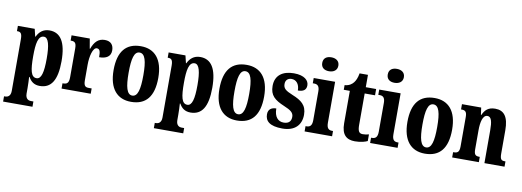

<svg xmlns="http://www.w3.org/2000/svg" viewBox="-71 -1220 5167 1899"><g transform="rotate(10 2512.0 -270.5)"><path d="M8 227H303V174H276C259 174 223 166 223 109V53C223 11 221 -27 219 -58H224C247 -15 281 12 337 12C450 12 508 -73 508 -266C508 -460 448 -546 339 -546C275 -546 236 -510 213 -461H209L191 -536H22V-483H26C55 -483 74 -474 74 -413V109C74 166 38 174 20 174H8ZM293 -58C237 -58 223 -127 223 -267C223 -396 237 -475 295 -475C341 -475 359 -399 359 -266C359 -128 341 -58 293 -58Z M555 0H848V-53H820C788 -53 768 -61 768 -120V-277C768 -361 790 -453 830 -453C861 -453 867 -425 867 -370C938 -370 983 -397 983 -458C983 -510 957 -548 894 -548C829 -548 791 -509 765 -437H761L744 -536H561V-483H564C600 -483 619 -474 619 -415V-125C619 -62 596 -53 559 -53H555Z M1253 10C1402 10 1479 -82 1479 -270C1479 -458 1394 -549 1256 -549C1108 -549 1030 -458 1030 -270C1030 -82 1115 10 1253 10ZM1255 -53C1201 -53 1181 -128 1181 -270C1181 -412 1200 -485 1254 -485C1309 -485 1329 -412 1329 -270C1329 -128 1310 -53 1255 -53Z M1522 227H1817V174H1790C1773 174 1737 166 1737 109V53C1737 11 1735 -27 1733 -58H1738C1761 -15 1795 12 1851 12C1964 12 2022 -73 2022 -266C2022 -460 1962 -546 1853 -546C1789 -546 1750 -510 1727 -461H1723L1705 -536H1536V-483H1540C1569 -483 1588 -474 1588 -413V109C1588 166 1552 174 1534 174H1522ZM1807 -58C1751 -58 1737 -127 1737 -267C1737 -396 1751 -475 1809 -475C1855 -475 1873 -399 1873 -266C1873 -128 1855 -58 1807 -58Z M2316 10C2465 10 2542 -82 2542 -270C2542 -458 2457 -549 2319 -549C2171 -549 2093 -458 2093 -270C2093 -82 2178 10 2316 10ZM2318 -53C2264 -53 2244 -128 2244 -270C2244 -412 2263 -485 2317 -485C2372 -485 2392 -412 2392 -270C2392 -128 2373 -53 2318 -53Z M2774 10C2898 10 2962 -58 2962 -161C2962 -258 2906 -298 2817 -334C2741 -365 2719 -384 2719 -429C2719 -467 2744 -489 2780 -489C2825 -489 2860 -454 2860 -387C2918 -387 2944 -410 2944 -453C2944 -501 2901 -548 2793 -548C2681 -548 2606 -496 2606 -389C2606 -294 2654 -254 2754 -212C2821 -184 2851 -163 2851 -120C2851 -80 2831 -50 2776 -50C2719 -50 2681 -92 2681 -175C2637 -175 2600 -156 2600 -103C2600 -36 2644 10 2774 10Z M3130 -628C3174 -628 3212 -650 3212 -698C3212 -747 3174 -768 3130 -768C3084 -768 3050 -747 3050 -698C3050 -650 3084 -628 3130 -628ZM2996 0H3272V-53H3263C3230 -53 3208 -67 3208 -125V-536H2993V-483H3007C3038 -483 3061 -469 3061 -415V-125C3061 -68 3039 -53 3005 -53H2996Z M3502 10C3565 10 3608 -5 3628 -15V-82C3610 -76 3588 -73 3566 -73C3527 -73 3516 -99 3516 -159V-473H3620V-536H3516V-660H3432C3424 -613 3410 -584 3395 -565C3379 -544 3350 -522 3306 -520V-473H3367V-148C3367 -31 3418 10 3502 10Z M3788 -628C3832 -628 3870 -650 3870 -698C3870 -747 3832 -768 3788 -768C3742 -768 3708 -747 3708 -698C3708 -650 3742 -628 3788 -628ZM3654 0H3930V-53H3921C3888 -53 3866 -67 3866 -125V-536H3651V-483H3665C3696 -483 3719 -469 3719 -415V-125C3719 -68 3697 -53 3663 -53H3654Z M4204 10C4353 10 4430 -82 4430 -270C4430 -458 4345 -549 4207 -549C4059 -549 3981 -458 3981 -270C3981 -82 4066 10 4204 10ZM4206 -53C4152 -53 4132 -128 4132 -270C4132 -412 4151 -485 4205 -485C4260 -485 4280 -412 4280 -270C4280 -128 4261 -53 4206 -53Z M4478 0H4746V-53H4743C4706 -53 4688 -62 4688 -118V-309C4688 -390 4703 -465 4751 -465C4791 -465 4802 -415 4802 -330V0H5004V-53H5000C4963 -53 4949 -62 4949 -123V-356C4949 -491 4903 -549 4815 -549C4745 -549 4712 -516 4689 -464H4685L4675 -536H4482V-483H4486C4521 -483 4541 -474 4541 -418V-122C4541 -62 4520 -53 4482 -53H4478Z"/></g></svg>

Font: Noto Serif Tamil ExtraCondensed ExtraBold
Style: Regular
Weight: 800
Width: 2
Designer: Indian Type Foundry, Tom Grace, and the Monotype Design Team
Foundry: Monotype Imaging Inc.
Version: Version 2.004